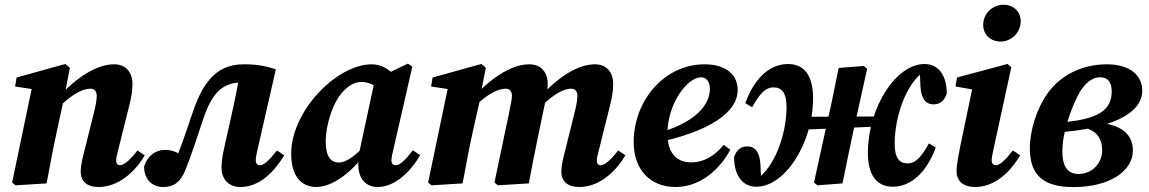

<svg xmlns="http://www.w3.org/2000/svg" viewBox="-20 -768 4811 804"><path d="M45.1 8 175.1 0C188.8 -72.4 201.5 -142.9 217.3 -214.3L246.3 -349L249 -360.9L272.5 -484.4L253.8 -500.2L49.4 -443.4L43.3 -405.9L169.7 -386L116.6 -415L30.8 -3.6L45.1 8ZM392.3 15.1C477.8 15.1 547.1 -50.7 586.1 -117.6L555.6 -138C523.9 -96.6 498.8 -76.1 481.7 -76.1C471.9 -76.1 466.3 -83.1 466.3 -96.3C466.3 -106.3 469.9 -119.9 474.7 -139.3L521.9 -328.2C529.9 -359.7 534.6 -388.4 534.6 -415.4C534.6 -471.4 501.8 -498.7 458.4 -498.7C388.1 -498.7 306.4 -449.1 230.8 -367.2H224.8L230.8 -323C282.6 -374 327.1 -396.6 358.7 -396.6C374.2 -396.6 385.1 -387.1 385.1 -365.7C385.1 -349.3 380 -322 372 -290.9L334.7 -141.1C326.8 -110.8 318 -78.1 318 -48.6C318 -8.3 344.9 15.1 392.3 15.1Z M662.6 15.1C705.6 15.1 734.5 -3.1 755.2 -53.3C781.1 -115.9 806.8 -198.2 833.8 -277.8C870.1 -382.3 915.1 -422.7 993.2 -422.7C1010 -422.7 1023.3 -421.4 1041.3 -418.3L987.1 -474.4C976.9 -418.3 966.7 -362.9 954.4 -308.2L919 -149.7C912.9 -121.6 907.6 -94.5 907.6 -66.9C907.6 -15.5 939.3 15.1 986.6 15.1C1069.1 15.1 1130.7 -51.9 1170.2 -117.6L1139.8 -138C1106.4 -95.8 1085.7 -76.1 1068.3 -76.1C1058.4 -76.1 1051 -83.3 1051 -96.6C1051 -106.9 1053.6 -120.7 1057.9 -139.3L1135.2 -477.9C1089.1 -492.2 1057.3 -498.7 999.5 -498.7C877.8 -498.7 824.3 -409.9 784.1 -289.2C754.8 -202.5 733.8 -139.3 704.6 -73.7L725.2 -50.4L765 -102.2L744.1 -115.7C721.7 -130.1 702.1 -140.3 669.6 -140.3C631.8 -140.3 597.3 -115.7 583.3 -70.8C583.6 -10.6 623.5 15.1 662.6 15.1Z M1304.3 15.1C1372.4 15.1 1452.1 -46.7 1512.1 -127H1515.8L1509.6 -159.8C1467 -115.5 1430.6 -87.5 1398.9 -87.5C1365 -87.5 1343.9 -112.9 1343.9 -176.1C1343.9 -246.9 1376.2 -348.4 1422.7 -391.2C1447.3 -414.6 1470.6 -424.9 1492.6 -424.9C1519.5 -424.9 1546.3 -413.2 1569.9 -396.5L1637.7 -446.1C1609.5 -479.2 1576.4 -498.7 1536.9 -498.7C1389.3 -498.7 1199.3 -302.6 1199.3 -124.3C1199.3 -21.3 1249.9 15.1 1304.3 15.1ZM1561.7 15.1C1636.6 15.1 1703.9 -55.3 1739.3 -118.3L1708.8 -138.7C1678.1 -99.3 1655.9 -76.1 1637.3 -76.1C1625.8 -76.1 1619.1 -83.3 1619.1 -96.6C1619.1 -106.9 1622.1 -120.7 1626.6 -139.3L1706.6 -489L1687.9 -501.6L1556.7 -438.3L1550.4 -436.6L1479.1 -105.1L1483.2 -103.6C1481.2 -92.9 1480.3 -85.5 1480.3 -75.8C1481.8 -17.2 1513.9 15.1 1561.7 15.1Z M1787.1 8 1917.1 0C1930.8 -72.4 1943.5 -142.9 1959.3 -214.3L1991 -355.1L1988.8 -355L2014.5 -484.4L1995.8 -500.2L1791.4 -443.4L1785.3 -405.9L1911.7 -386L1858.6 -415L1772.8 -3.6L1787.1 8ZM2064.8 8 2194.3 0C2208 -72.4 2221.7 -142.9 2236.7 -214.3L2266 -354.3L2264.4 -356.6C2269.1 -378.3 2273.4 -392.1 2273.4 -415.4C2273.4 -471.4 2240.7 -498.7 2196.8 -498.7C2126.9 -498.7 2045.5 -449.1 1969.9 -368.6H1963.5L1970 -324.4C2021.7 -374.7 2066 -396.6 2098.3 -396.6C2112.4 -396.6 2123.7 -387.1 2123.7 -367.3C2123.7 -351.3 2118.2 -328.2 2113.1 -301.9L2050.5 -3.6L2064.8 8ZM2405.4 15.1C2491.4 15.1 2558.4 -50.1 2598.9 -117.6L2568.4 -138C2535.6 -95.8 2512.4 -76.1 2494.8 -76.1C2485.2 -76.1 2479.1 -83.1 2479.1 -96.3C2479.1 -106.3 2482.9 -119.9 2487.8 -139.3L2534.9 -328.2C2542.9 -359.7 2547.6 -388.4 2547.6 -415.4C2547.6 -471.4 2514.9 -498.7 2471.4 -498.7C2401.7 -498.7 2322 -449.1 2246.7 -367.4H2240.3L2246.7 -323C2297.9 -373.7 2340.5 -396.6 2371.4 -396.6C2387.3 -396.6 2397.9 -387.1 2397.9 -365.7C2397.9 -349.3 2392.7 -322 2384.7 -290.9L2347.4 -141.1C2339.6 -110.8 2330.7 -78.1 2330.7 -48.6C2330.7 -8.3 2357.6 15.1 2405.4 15.1Z M2808.6 15.1C2917 15.1 2997 -63.8 3038.3 -141.1L3010.3 -161.2C2979 -122.2 2933.3 -88.2 2874.6 -88.2C2812.5 -88.2 2774.9 -127.2 2774.9 -209C2774.9 -333.4 2858.4 -444.3 2915.5 -444.3C2936.4 -444.3 2952.6 -428 2952.6 -395.3C2952.6 -332.6 2897.9 -251.4 2713.8 -204.9L2716.4 -167.6C2955.5 -216.4 3069 -299.2 3069 -391C3069 -455.7 3019.4 -498.7 2930.4 -498.7C2761 -498.7 2633.6 -346.2 2633.6 -173C2633.6 -55.7 2704.4 15.1 2808.6 15.1Z M3147.6 13.9C3266.5 13.9 3382.5 -165.9 3384.7 -351.4C3386.1 -448.1 3350.1 -499.9 3280.4 -499.9C3203.1 -499.9 3139.3 -441.6 3100.9 -336.1L3129.6 -318.7C3157.4 -369.2 3182.2 -402.1 3219.4 -402.1C3252.4 -402.1 3274.3 -381.5 3273.6 -316.3C3272.1 -204.1 3225.8 -73.2 3150.9 -18.3L3148.9 -15.4L3162.5 -10.3L3167.1 -14.6L3164.4 -78.6C3161.6 -129.9 3142.9 -154.9 3109.5 -154.9C3083.1 -154.9 3064.9 -142.1 3054.1 -110.3C3053.6 -44.4 3081.7 13.9 3147.6 13.9ZM3346.5 -225.1 3668.9 -238.7 3669.6 -280.3 3347.3 -278.9 3346.5 -225.1ZM3402.9 8 3508.1 0C3522.8 -72.4 3536.9 -142.9 3552.4 -214.3L3611.2 -480L3596.9 -491.6L3491.8 -483.6C3477.1 -411.2 3463.5 -340.4 3446.8 -269L3388.6 -3.6L3402.9 8ZM3718 13.9C3794.9 14.1 3859.8 -45.9 3898.5 -150.2L3869.8 -167.4C3841.7 -117.1 3817.2 -83.9 3780.2 -83.9C3747.2 -83.9 3725.7 -104.5 3726.4 -170.1C3727.8 -281.4 3773.2 -413.8 3846.1 -466.3L3847.8 -471.3L3835.6 -476.4L3831.6 -471.4L3834.3 -407.4C3837 -356.1 3855.5 -331.1 3888.9 -331.1C3915.2 -331.1 3933.8 -344.2 3944.5 -376C3945.1 -441.6 3917 -499.9 3851.4 -499.9C3732.4 -499.9 3616.4 -320.1 3614.3 -133.2C3612.8 -37.9 3648.8 13.6 3718 13.9Z M3985.6 -50.9C3985.6 -8.3 4015.9 15.1 4062.6 15.1C4148.6 15.1 4212.1 -50.4 4252.1 -117.6L4221.3 -138C4188.5 -95.8 4166.5 -76.1 4149.7 -76.1C4140.1 -76.1 4132.7 -83.3 4132.7 -96.6C4132.7 -106.9 4135.3 -120.7 4139.5 -139.3L4214.8 -486.6L4199 -500.2L3987.4 -443.4L3981.3 -405.9L4077.4 -388.8L4055.4 -416.4L3999.9 -149.7C3994.1 -119.4 3985.6 -78.1 3985.6 -50.9ZM4169.6 -593.8C4213.6 -593.8 4254.2 -629.9 4254.2 -679.4C4254.2 -719.3 4223.9 -748.2 4182.2 -748.2C4138.1 -748.2 4097.1 -713 4097.1 -663.5C4097.1 -620.5 4131.7 -593.8 4169.6 -593.8Z M4474.4 15.4C4627.7 15.4 4723.9 -52.1 4723.9 -137.9C4723.9 -215.9 4660.5 -256.3 4535.2 -256.9V-265.6L4518.1 -234.4C4571.2 -220.8 4595.3 -189.7 4595.3 -138C4595.3 -85.3 4553.8 -39.6 4497.1 -39.6C4456.4 -39.6 4428.7 -62.6 4428.7 -135.1C4428.7 -216.1 4466 -312.9 4492.9 -366.6C4518 -416.1 4550.8 -444.4 4586.8 -444.4C4618.6 -444.4 4635.2 -423.8 4635.2 -385.7C4635.2 -311.1 4587.8 -264.9 4402.1 -254V-213.1C4630.1 -228 4763.2 -290.8 4763.2 -388.6C4763.2 -449.6 4715 -498.7 4614.7 -498.7C4512.7 -498.7 4423.4 -454.6 4368.5 -379.6C4321.2 -314.1 4292.4 -221.8 4292.4 -146.4C4292.4 -31.1 4353.7 15.4 4474.4 15.4Z"/></svg>

Font: Source Serif 4 Variable
Style: Italic
Weight: 400
Italic angle: -12°
Designer: Frank Grießhammer
Foundry: Adobe Systems Incorporated
Version: Version 4.004;hotconv 1.0.116;makeotfexe 2.5.65601